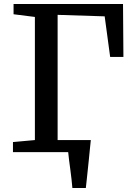

<svg xmlns="http://www.w3.org/2000/svg" viewBox="-20 -763 661 963"><path d="M219 -60.5H410V-38H219ZM343 180Q341.5 160.5 338.8 136.5Q336 112.5 332.8 88Q329.5 63.5 326.5 40.8Q323.5 18 322 0L277 -60.5H435.5Q433.5 -41 431 -16.8Q428.5 7.5 426 34Q423.5 60.5 420.5 86.8Q417.5 113 415.2 137Q413 161 410.5 180ZM45 0V-50.5L155 -60.5V-678L48 -691.5V-743H597L599 -477.5H532.5L505 -681L269 -688.5V-60.5L424.5 -50.5V0Z"/></svg>

Font: Merriweather Medium
Style: Regular
Weight: 500
Version: Version 2.100